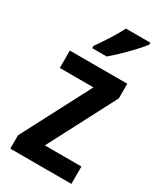

<svg xmlns="http://www.w3.org/2000/svg" viewBox="-193 -838 768 909"><g transform="rotate(30 191.0 -383.0)"><path d="M359 0H25V-73L221 -448H37V-543H351V-463L159 -95H359ZM349 -756Q335 -737 309 -709Q283 -681 254 -653Q225 -625 202 -606H123V-618Q149 -655 173.5 -693.5Q198 -732 215 -766H349Z"/></g></svg>

Font: Noto Sans Hebrew Condensed SemiBold
Style: Regular
Weight: 600
Width: 3
Designer: Monotype Design Team
Foundry: Monotype Imaging Inc.
Version: Version 2.004; ttfautohint (v1.8.4.7-5d5b)